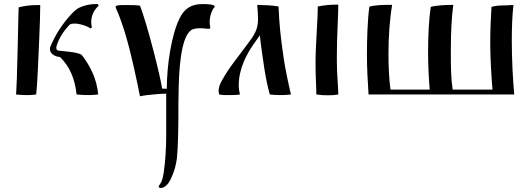

<svg xmlns="http://www.w3.org/2000/svg" viewBox="-20 -465 2615 945"><path d="M61 -36C60 -9 59 0 59 0C78 1 86 3 105 3H124C131 3 150 1 158 0L162 -44C165 -94 168 -150 170 -204L174 -296C176 -343 178 -396 178 -440H162C129 -440 100 -436 72 -429C71 -416 71 -392 70 -364C68 -273 66 -175 63 -81ZM275 -215C262 -216 256 -219 257 -233C267 -274 294 -313 320 -341C325 -347 335 -349 347 -349C373 -349 409 -337 424 -326C428 -325 431 -327 432 -331C430 -340 429 -349 429 -357C429 -393 446 -419 465 -436C466 -439 464 -442 460 -445H451C417 -445 375 -434 354 -417C345 -410 335 -400 328 -392C288 -348 252 -295 227 -233C226 -228 226 -225 226 -222C226 -202 248 -189 265 -186C272 -185 271 -185 276 -184C323 -137 348 -80 357 0C377 2 397 3 416 3C433 3 449 2 463 0C457 -80 420 -146 382 -195C363 -208 303 -212 275 -215Z M977 -445C921 -445 887 -423 863 -373C824 -293 801 -145 801 -28C793 -28 786 -29 778 -29C770 -87 704 -349 669 -437C651 -440 630 -440 609 -440H597H583C567 -440 549 -439 549 -431C549 -430 550 -425 551 -424C567 -389 581 -349 594 -307C630 -189 655 -59 669 9C691 4 712 2 735 0C755 -2 777 -4 794 -4H798V211C798 264 793 336 787 375C783 403 780 424 767 442C763 447 761 451 761 454C761 458 766 460 771 460C774 460 780 459 783 458C805 448 816 427 826 404C839 373 846 349 851 312C856 263 858 158 858 103V74C858 52 858 28 859 -4C860 -116 869 -279 920 -316C932 -325 951 -326 968 -326C983 -326 998 -323 1009 -323C1012 -323 1015 -327 1015 -329C1013 -339 1012 -347 1012 -356C1012 -385 1022 -414 1035 -429C1036 -431 1037 -432 1037 -433C1037 -444 996 -445 977 -445Z M1250 -373C1250 -330 1239 -309 1223 -282L1198 -248C1156 -190 1108 -134 1073 -70C1063 -53 1056 -35 1056 -18C1056 -12 1057 -6 1059 0C1071 3 1087 3 1103 3H1105C1123 3 1146 3 1161 0C1158 -14 1155 -28 1155 -44C1155 -127 1194 -198 1227 -246L1259 -291C1260 -279 1262 -267 1263 -255C1275 -168 1286 -76 1308 0C1323 2 1341 3 1362 3C1380 3 1397 2 1412 0C1403 -36 1383 -130 1376 -180C1360 -291 1355 -342 1351 -433C1321 -439 1281 -440 1246 -441C1248 -413 1250 -395 1250 -373Z M1645 0C1645 -35 1638 -99 1638 -162V-197C1638 -284 1645 -389 1645 -442H1631C1600 -442 1575 -439 1544 -433C1544 -362 1533 -246 1533 -152C1533 -91 1537 -35 1537 0C1556 3 1576 4 1594 4C1612 4 1630 3 1645 0Z M2211 -441C2176 -441 2128 -439 2100 -431C2091 -368 2087 -290 2087 -212C2087 -146 2090 -80 2095 -24H1902C1895 -71 1892 -141 1892 -199C1892 -283 1898 -370 1910 -441H1888C1858 -441 1819 -439 1798 -432C1789 -368 1786 -273 1786 -196C1786 -127 1790 -61 1794 0H2511C2504 -77 2499 -173 2499 -265C2499 -327 2501 -387 2507 -440C2499 -440 2490 -440 2480 -439L2449 -438C2431 -438 2412 -435 2399 -431C2396 -380 2393 -321 2393 -263V-233C2394 -164 2399 -83 2404 -24H2208C2200 -75 2199 -133 2199 -195V-219C2199 -310 2203 -382 2211 -441Z"/></svg>

Font: Ponomar Unicode
Style: Regular
Weight: 400
Version: 1.3